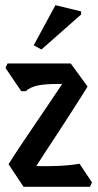

<svg xmlns="http://www.w3.org/2000/svg" viewBox="-20 -739 378 741"><path d="M71 -18 13 -105Q28 -130 55.5 -171Q83 -212 114.5 -258.5Q146 -305 174.5 -347Q203 -389 220 -415H203Q154 -415 125.5 -409Q97 -403 79 -387H62L1 -477L9 -494H253L318 -405Q309 -390 290.5 -361Q272 -332 248.5 -295.5Q225 -259 200.5 -221.5Q176 -184 154.5 -151.5Q133 -119 120 -98H126Q155 -97 199.5 -98.5Q244 -100 287 -107L335 -35L327 -18ZM293 -683 140 -548 110 -564 194 -719 293 -695Z"/></svg>

Font: Jaini
Style: Regular
Weight: 400
Designer: Maithili Shingre, Girish Dalvi (Devanagari), Taresh Vohra (Latin)
Foundry: Ek Type
Version: Version 2.000; ttfautohint (v1.8.4.7-5d5b)